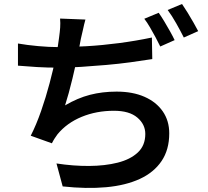

<svg xmlns="http://www.w3.org/2000/svg" viewBox="-20 -880 1040 962"><path d="M408 -782Q401 -757 396 -732.5Q391 -708 385 -685Q381 -661 374.5 -628.5Q368 -596 360 -560Q352 -524 343 -486.5Q334 -449 324.5 -414.5Q315 -380 306 -352Q369 -389 431 -405Q493 -421 564 -421Q645 -421 704 -395Q763 -369 795.5 -322Q828 -275 828 -212Q828 -130 789.5 -73Q751 -16 680.5 16.5Q610 49 512 58Q414 67 294 54L263 -61Q347 -48 426.5 -48.5Q506 -49 569.5 -65Q633 -81 670.5 -116Q708 -151 708 -209Q708 -257 668 -291Q628 -325 551 -325Q463 -325 389 -294.5Q315 -264 268 -207Q260 -196 253.5 -186Q247 -176 240 -162L134 -200Q162 -255 186 -324Q210 -393 228.5 -463Q247 -533 259.5 -593.5Q272 -654 276 -692Q280 -721 281.5 -742.5Q283 -764 281 -787ZM70 -662Q116 -654 171 -649Q226 -644 272 -644Q336 -644 414 -648.5Q492 -653 576 -664Q660 -675 741 -692L743 -584Q693 -576 634 -568Q575 -560 512 -554.5Q449 -549 387.5 -545Q326 -541 273 -541Q217 -541 166 -544Q115 -547 70 -551ZM775 -816Q788 -798 803 -773Q818 -748 832 -723Q846 -698 855 -679L783 -647Q773 -668 759.5 -693Q746 -718 731.5 -743Q717 -768 703 -786ZM892 -860Q905 -841 920.5 -816Q936 -791 950 -766Q964 -741 973 -724L901 -692Q885 -724 863 -763Q841 -802 820 -830Z"/></svg>

Font: Noto Sans JP SemiBold
Style: Regular
Weight: 600
Designer: Ryoko NISHIZUKA  (kana, bopomofo & ideographs); Paul D. Hunt (Latin, Greek & Cyrillic); Sandoll Communications , Soo-you
Foundry: Adobe
Version: Version 2.004-H2;hotconv 1.0.118;makeotfexe 2.5.65603